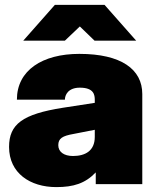

<svg xmlns="http://www.w3.org/2000/svg" viewBox="-20 -752 630 784"><path d="M371 0H561V-368C561 -469 475 -532 304 -532C153 -532 49 -465 49 -345H245C245 -364 258 -394 306 -394C364 -394 367 -364 367 -344V-332L237 -312C72 -286 17 -245 17 -152C17 -45 103 12 210 12C280 12 328 -3 371 -48ZM75 -586H245L306 -644L366 -586H536L407 -732H204ZM218 -159C218 -187 235 -197 280 -205L367 -222V-193C367 -136 328 -115 278 -115C241 -115 218 -132 218 -159Z"/></svg>

Font: Aspekta 950
Style: Regular
Weight: 950
Designer: Ivo Dolenc
Version: Version 2.000